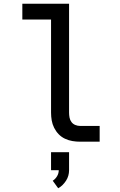

<svg xmlns="http://www.w3.org/2000/svg" viewBox="-20 -755 640 1023"><path d="M407 0Q386 0 365.5 -3.5Q345 -7 326 -16Q307 -25 292.5 -40Q278 -55 268.5 -74Q259 -93 255.5 -113.5Q252 -134 252 -155V-651H99V-735H348V-155Q348 -142 350.5 -128.5Q353 -115 361 -104.5Q369 -94 381.5 -89Q394 -84 407 -84H511V0ZM290 248 261 208Q275 199 284 184Q293 169 293 152H252V56H348V152Q348 167 344 181Q340 195 332 207.5Q324 220 313.5 230.5Q303 241 290 248Z"/></svg>

Font: Iosevka SS04 Medium Extended
Style: Regular
Weight: 500
Width: 7
Monospace: yes
Designer: Belleve Invis
Foundry: Belleve Invis
Version: Version 19.0.0; ttfautohint (v1.8.4)